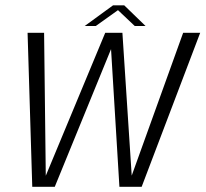

<svg xmlns="http://www.w3.org/2000/svg" viewBox="-20 -718 790 738"><path d="M104 0H190.5L432.5 -592H384.5L154.5 -39H156L149.5 -592H86ZM439 0H524.5L749.5 -592H684L485 -39.5H486.5L450.5 -592H403ZM305.5 -618H348L433.5 -679L498 -618H539.5L457.5 -697.5H414.5Z"/></svg>

Font: Anybody UltraCondensed Thin Light
Style: Italic
Weight: 300
Italic angle: -10°
Version: Version 1.111